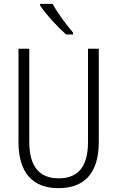

<svg xmlns="http://www.w3.org/2000/svg" viewBox="-20 -1060 609 997"><path d="M253 -1040H188V-1032C217 -987 281 -918 323 -881H359V-891C324 -932 280 -991 253 -1040ZM493 -323V-807H437V-323C437 -189 381 -134 285 -134C187 -134 132 -192 132 -324V-807H76V-323C76 -162 150 -83 284 -83C414 -83 493 -156 493 -323Z"/></svg>

Font: Noto Sans Telugu UI Condensed Light
Style: Regular
Weight: 300
Width: 3
Designer: Jelle Bosma - Monotype Design Team
Foundry: Monotype Imaging Inc.
Version: Version 2.005